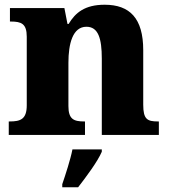

<svg xmlns="http://www.w3.org/2000/svg" viewBox="-20 -570 716 811"><path d="M17 0H339V-57H335C291 -57 269 -67 269 -122V-305C269 -385 287 -457 345 -457C395 -457 410 -408 410 -322V0H651V-57H647C602 -57 585 -66 585 -128V-358C585 -493 528 -550 422 -550C338 -550 298 -516 270 -469H265L252 -536H22V-479H26C70 -479 93 -470 93 -415V-125C93 -66 66 -57 21 -57H17ZM243 208V221H310C344 177 392 113 410 71V61H286C278 103 256 170 243 208Z"/></svg>

Font: Noto Serif Gurmukhi ExtraBold
Style: Regular
Weight: 800
Designer: Vaibhav Singh and the Monotype Design Team
Foundry: Monotype Imaging Inc.
Version: Version 2.004